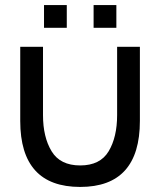

<svg xmlns="http://www.w3.org/2000/svg" viewBox="-20 -725 633 759"><path d="M154 -615V-705H244V-615ZM350 -615V-705H440V-615ZM60 -247V-540H150V-270Q150 -183 184 -127Q218 -71 297 -71Q376 -71 409.5 -127Q443 -183 443 -270V-540H533V-247Q533 14 297 14Q60 14 60 -247Z"/></svg>

Font: Manrope Medium
Style: Medium
Weight: 500
Designer: Mikhail Sharanda
Foundry: Mikhail Sharanda
Version: Version 4.000;hotconv 1.0.109;makeotfexe 2.5.65596